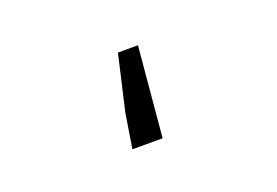

<svg xmlns="http://www.w3.org/2000/svg" viewBox="-49 -363 698 484"><g transform="rotate(-20 300.0 -121.0)"><path d="M239.8 0 254.4 -92 288.8 -241.6H342.6L320.8 0Z"/></g></svg>

Font: Source Code Pro ExtraLight
Style: Regular
Weight: 200
Monospace: yes
Designer: Paul D. Hunt, Teo Tuominen
Foundry: Adobe
Version: Version 1.026;hotconv 1.1.0;makeotfexe 2.6.0